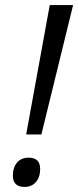

<svg xmlns="http://www.w3.org/2000/svg" viewBox="-20 -734 311 763"><path d="M177.7 -713.9H270.5L144.5 -199.7H84ZM31.2 -35.6Q31.2 -68.8 47.9 -88.1Q64.5 -107.4 94.2 -107.4Q116.7 -107.4 128.2 -96.2Q139.6 -85 139.6 -63Q139.6 -30.3 122.8 -10.7Q106 8.8 77.6 8.8Q31.2 8.8 31.2 -35.6Z"/></svg>

Font: Viking Open Sans
Style: Italic
Weight: 400
Italic angle: -12°
Foundry: Ascender Corporation
Version: Version 2.000